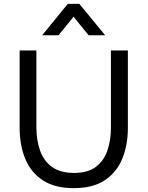

<svg xmlns="http://www.w3.org/2000/svg" viewBox="-20 -969 766 997"><path d="M363 8Q264 8 202 -33Q140 -74 111 -144.5Q82 -215 82 -305V-707H169V-306Q169 -242 187.5 -188.5Q206 -135 249 -103Q292 -71 364 -71Q437 -71 478.5 -103Q520 -135 538 -188.5Q556 -242 556 -306V-707H644V-305Q644 -216 615 -145Q586 -74 524 -33Q462 8 363 8ZM199 -786 332 -949H392L526 -786H440L362 -882L284 -786Z"/></svg>

Font: Onest
Style: Regular
Weight: 400
Designer: Dmitri Voloshin, Andrey Kudryavtsev
Foundry: Dmitri Voloshin, Andrey Kudryavtsev
Version: Version 1.000;gftools[0.9.33]